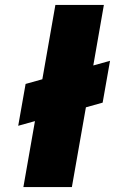

<svg xmlns="http://www.w3.org/2000/svg" viewBox="-20 -760 467 780"><path d="M397 -343 329 -324 272 0H75L122 -268L54 -249L84 -419L152 -438L205 -740H402L359 -494L427 -513Z"/></svg>

Font: Fz Poppins ExtBd
Style: Italic
Weight: 800
Italic angle: -10°
Designer: Ninad Kale (Devanagari), Jonny Pinhorn (Latin)
Foundry: Indian Type Foundry
Version: Vit hóa bi Vntype.Com & FontZin.Com